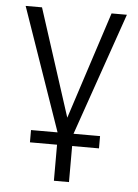

<svg xmlns="http://www.w3.org/2000/svg" viewBox="-50 -528 536 748"><g transform="rotate(5 218.0 -154.5)"><path d="M189 180V39H83V-9H198L191 3L20 -489H84L229 -40H210L356 -489H416L245 3L239 -9H353V39H248V180Z"/></g></svg>

Font: Nunito Sans 10pt Condensed Light
Style: Regular
Weight: 300
Width: 3
Designer: Vernon Adams
Foundry: Vernon Adams
Version: Version 3.101;gftools[0.9.27]